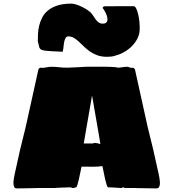

<svg xmlns="http://www.w3.org/2000/svg" viewBox="-20 -1040 951 1061"><path d="M349.1 -666Q349.6 -666 357.2 -666.3Q364.7 -666.5 375.7 -667Q386.7 -667.5 399.4 -668Q412.1 -668.5 422.9 -669.2Q433.6 -669.9 440.4 -670.2Q447.3 -670.4 446.8 -670.9Q449.7 -670.9 463.9 -671.1Q478 -671.4 497.6 -671.4Q517.1 -671.4 539.3 -671.4Q561.5 -671.4 580.8 -670.9Q600.1 -670.4 613.5 -669.2Q627 -668 628.9 -666Q643.1 -666 656 -668.5Q668.9 -670.9 683.1 -670.9Q689 -670.9 694.8 -668Q700.7 -665 707 -665Q710 -665 711.7 -665.5Q713.4 -666 715.8 -666Q718.8 -664.6 722.4 -660.9Q726.1 -657.2 726.1 -654.8L795.9 -338.9Q811.5 -278.3 826.4 -214.8Q841.3 -151.4 854 -90.8Q855 -86.4 856.9 -77.9Q858.9 -69.3 860.6 -59.1Q862.3 -48.8 863.3 -38.3Q864.3 -27.8 863 -19Q861.8 -10.3 857.7 -4.6Q853.5 1 845.7 1Q842.3 1 832.5 1Q822.8 1 810.1 0.7Q797.4 0.5 783.9 0.2Q770.5 0 758.8 -0.2Q747.1 -0.5 739.3 -0.5Q731.4 -0.5 731 -1H668Q668 -2 666.7 -3.4Q665.5 -4.9 657.7 -4.9Q656.7 -4.9 656 -2.9Q655.3 -1 653.8 -1H650.9Q650.4 -1 642.3 -1.5Q634.3 -2 622.8 -2.7Q611.3 -3.4 598.4 -4.2Q585.4 -4.9 575.7 -4.9Q568.4 -17.1 561.3 -48.3Q554.2 -79.6 545.9 -122.1Q534.2 -120.1 520 -119.4Q505.9 -118.7 490.7 -118.7Q475.6 -118.7 460 -118.9Q444.3 -119.1 430.7 -119.1Q422.4 -78.1 415.5 -47.6Q408.7 -17.1 401.9 -4.9Q397.9 -4.9 392.8 -2.9Q387.7 -1 386.7 -1H383.8Q378.4 -1 375.5 -2.9Q372.6 -4.9 370.1 -4.9Q344.2 -4.4 324.7 -3.4Q316.4 -2.9 308.3 -2.7Q300.3 -2.4 293.9 -2Q287.6 -1.5 283.7 -1.2Q279.8 -1 279.8 -1H187Q186 -1 178.5 -0.7Q170.9 -0.5 159.2 -0.2Q147.5 0 133.8 0.2Q120.1 0.5 107.7 0.7Q95.2 1 85.4 1Q75.7 1 71.8 1Q64 1 60.1 -4.6Q56.2 -10.3 54.9 -19Q53.7 -27.8 54.7 -38.3Q55.7 -48.8 57.6 -59.1Q59.6 -69.3 61.3 -77.9Q63 -86.4 64 -90.8Q76.7 -151.4 91.6 -214.8Q106.4 -278.3 122.1 -338.9L191.9 -654.8Q191.9 -657.2 195.3 -660.9Q198.7 -664.6 202.1 -666Q204.6 -666 206.3 -665.5Q208 -665 210.9 -665Q223.6 -665 237.3 -668Q251 -670.9 265.1 -670.9Q286.1 -670.9 305.9 -668.5Q325.7 -666 349.1 -666ZM485.8 -496.1Q485.8 -495.6 483.6 -482.7Q481.4 -469.7 477.8 -449Q474.1 -428.2 469.5 -401.9Q464.8 -375.5 460.2 -348.1Q455.6 -320.8 450.9 -294.2Q446.3 -267.6 442.9 -247.1H494.1Q495.1 -248 497.6 -249Q500 -250 501 -250H502.9Q512.7 -250 520.3 -247.8Q527.8 -245.6 534.7 -244.1Q531.2 -264.6 526.9 -291.3Q522.5 -317.9 517.6 -345.7Q512.7 -373.5 508.1 -400.4Q503.4 -427.2 499.8 -448.2Q496.1 -469.2 493.9 -482.4Q491.7 -495.6 491.7 -496.1Q491.2 -498 490.7 -500Q490.2 -502 490 -504.6Q489.7 -507.3 488.8 -511.2Q487.8 -507.3 487.3 -504.6Q486.8 -502 486.3 -500Q485.8 -498 485.8 -496.1ZM567.4 -1005.4 720.2 -1005.9Q727.1 -1004.9 733.2 -991.9Q739.3 -979 743.9 -959.7Q748.5 -940.4 750.7 -916.7Q752.9 -893.1 751.5 -870.6Q750.5 -850.6 740.7 -829.8Q731 -809.1 713.9 -790.3Q696.8 -771.5 672.9 -756.3Q648.9 -741.2 620.1 -733.4Q607.9 -729 596.7 -727.5Q585.4 -726.1 571.8 -726.1Q541 -726.1 518.1 -734.4Q495.1 -742.7 477.1 -755.4Q459 -768.1 444.3 -782.5Q429.7 -796.9 416 -809.6Q402.3 -822.3 388.4 -830.6Q374.5 -838.9 357.9 -838.9Q348.6 -838.9 343.8 -831.8Q338.9 -824.7 336.2 -814.5Q333.5 -804.2 332.3 -792.5Q331.1 -780.8 329.8 -771.2Q328.6 -761.7 326.4 -756.6Q324.2 -751.5 319.8 -754.4Q285.2 -755.9 262.9 -757.1Q240.7 -758.3 227.5 -760.3Q214.4 -762.2 208 -765.6Q201.7 -769 198.7 -774.9Q195.8 -780.8 194.3 -789.8Q192.9 -798.8 189 -812Q189 -830.1 189.9 -852.5Q190.9 -875 196.5 -898.2Q202.1 -921.4 213.4 -943.4Q224.6 -965.3 245.4 -982.4Q266.1 -999.5 297.9 -1009.8Q329.6 -1020 375.5 -1020Q385.7 -1020 401.6 -1014.9Q417.5 -1009.8 434.3 -1001.5Q451.2 -993.2 466.1 -982.9Q481 -972.7 488.8 -961.9Q494.1 -955.1 499.8 -945.8Q505.4 -936.5 512.2 -928.5Q519 -920.4 527.3 -914.8Q535.6 -909.2 546.4 -909.2Q560.1 -909.2 566.4 -914.6Q572.8 -919.9 573.7 -928.5Q574.7 -937 572 -947.3Q569.3 -957.5 564.9 -967Q560.5 -976.6 555.4 -984.4Q550.3 -992.2 547.4 -995.6Q547.9 -1001.5 552.2 -1003.4Q556.6 -1005.4 562 -1005.4Z"/></svg>

Font: Sigmar One
Style: Regular
Weight: 400
Version: Version 1.000